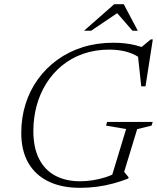

<svg xmlns="http://www.w3.org/2000/svg" viewBox="-20 -891 753 921"><path d="M364 -21.5Q392.5 -21.5 424.2 -26.2Q456 -31 487 -41Q518 -51 543.5 -66.5L511 -28.5L585 -272L488.5 -288.5L494 -306H712.5L707 -288.5L638 -271.5L575.5 -66.5L597 -40.5L595 -34.5Q561 -21 523 -10.8Q485 -0.5 445 4.8Q405 10 364 10Q275 10 211.8 -21Q148.5 -52 115.2 -110.8Q82 -169.5 82 -253Q82 -326.5 102.5 -391.8Q123 -457 161.8 -510.8Q200.5 -564.5 255 -604Q309.5 -643.5 377.2 -664.8Q445 -686 523 -686Q552.5 -686 579.2 -683Q606 -680 631.2 -673.8Q656.5 -667.5 681 -657.5L651.5 -659L703 -702H713L678 -477H657.5L640.5 -635L667.5 -601.5Q631 -630 591.5 -641.5Q552 -653 504.5 -653Q436.5 -653 379.2 -633Q322 -613 277.5 -576.5Q233 -540 202.2 -491Q171.5 -442 155.8 -384Q140 -326 140 -263Q140 -182.5 167.5 -128.8Q195 -75 245.5 -48.2Q296 -21.5 364 -21.5ZM383 -743.5 528 -871H573.5L641 -743.5H615.5L536.5 -834.5H552L417 -743.5Z"/></svg>

Font: Newsreader 16pt 16pt Light
Style: Italic
Weight: 300
Italic angle: -17°
Version: Version 1.003